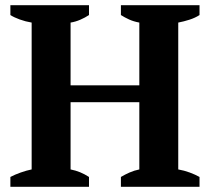

<svg xmlns="http://www.w3.org/2000/svg" viewBox="-20 -720 809 740"><path d="M323 0H20V-38Q37 -47 59.5 -55Q82 -63 102 -67V-633Q78 -637 56 -645Q34 -653 20 -662V-700H323V-662Q308 -652 289.5 -644Q271 -636 252 -633V-391H517V-633Q495 -637 477.5 -645Q460 -653 446 -662V-700H749V-662Q732 -651 710 -644Q688 -637 667 -633V-67Q690 -63 711.5 -55Q733 -47 749 -38V0H446V-38Q461 -47 479 -55Q497 -63 517 -67V-326H252V-67Q272 -63 289 -56Q306 -49 323 -38Z"/></svg>

Font: PT Serif
Style: Bold
Weight: 700
Designer: A.Korolkova, O.Umpeleva, V.Yefimov
Foundry: ParaType Ltd
Version: Version 1.000W OFL; ttfautohint (v1.6)